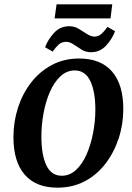

<svg xmlns="http://www.w3.org/2000/svg" viewBox="-20 -854 611 886"><path d="M245 12Q146 12 94 -48Q42 -108 42 -221Q42 -292 63 -357Q84 -422 123.5 -473Q163 -524 219 -554Q275 -584 345 -584Q445 -584 497 -524Q549 -464 549 -351Q549 -280 527.5 -215Q506 -150 466.5 -98.5Q427 -47 371 -17.5Q315 12 245 12ZM265 -43Q302 -43 331 -70Q360 -97 379.5 -141.5Q399 -186 409.5 -240Q420 -294 420 -348Q420 -432 396.5 -480.5Q373 -529 325 -529Q288 -529 259 -502Q230 -475 210.5 -430.5Q191 -386 181 -332Q171 -278 171 -224Q171 -139 194 -91Q217 -43 265 -43ZM241 -834H498L490 -769H232ZM400 -613Q376 -613 356.5 -625Q337 -637 319.5 -649Q302 -661 285 -661Q265 -661 251 -648.5Q237 -636 223 -616L188 -636Q202 -673 230 -703Q258 -733 300 -733Q323 -733 342.5 -721.5Q362 -710 380 -698Q398 -686 415 -685Q434 -685 448 -697.5Q462 -710 476 -730L511 -710Q497 -673 469 -643Q441 -613 400 -613Z"/></svg>

Font: Rasa SemiBold
Style: Italic
Weight: 600
Italic angle: -7.10001°
Designer: Anna Giedrys (Yrsa+Rasa design), David Brezina (Yrsa art-direction, Rasa art-direction, design)
Foundry: Rosetta Type Foundry
Version: Version 2.004